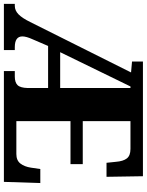

<svg xmlns="http://www.w3.org/2000/svg" viewBox="96 -850 754 986"><g transform="rotate(90 473.0 -357.0)"><path d="M0 0V-56H10Q34 -56 53.5 -75Q73 -94 93 -135L352 -653L296 -658V-714H885L888 -527H816L811 -575Q808 -613 793.5 -631.5Q779 -650 745 -650H602V-405H823V-342H602V-64H771Q804 -64 820 -85Q836 -106 841 -139L848 -187H920L914 0H345V-56H373Q403 -56 417 -70Q431 -84 432 -122V-227H216L182 -148Q167 -115 167 -95Q167 -56 222 -56H237V0ZM248 -289H432V-650H424Z"/></g></svg>

Font: Noto Serif SemiCondensed ExtraBold
Style: Regular
Weight: 800
Width: 4
Designer: Monotype Design Team
Foundry: Monotype Imaging Inc.
Version: Version 2.015